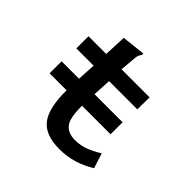

<svg xmlns="http://www.w3.org/2000/svg" viewBox="-152 -741 904 904"><g transform="rotate(45 300.0 -289.0)"><path d="M70 -210V-290H186L191 -382H76V-463H194L199 -575L307 -587L316 -588L317 -580Q312 -573 308 -565.5Q304 -558 303 -542L296 -463H483L482 -382H294L289 -290H476V-210H286Q285 -129 307.5 -100.5Q330 -72 376 -72Q415 -72 447 -85Q479 -98 510 -117L534 -42Q493 -17 449 -3.5Q405 10 355 10Q260 10 221 -41Q182 -92 183 -210Z"/></g></svg>

Font: Inconsolata Expanded SemiBold
Style: Regular
Weight: 600
Width: 7
Monospace: yes
Designer: Raph Levien, Cyreal, Brenton Simpson
Foundry: Raph Levien, Cyreal, Google
Version: Version 3.001; ttfautohint (v1.8.2.53-6de2)